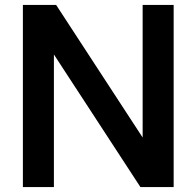

<svg xmlns="http://www.w3.org/2000/svg" viewBox="-20 -760 798 780"><path d="M73 0V-740H208L584.5 -163H559.5V-740H685.5V0H550.5L174 -577H199V0Z"/></svg>

Font: Encode Sans SC SemiBold
Style: Regular
Weight: 600
Version: Version 3.002